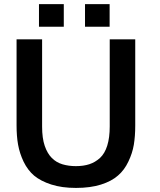

<svg xmlns="http://www.w3.org/2000/svg" viewBox="-20 -902 777 933"><path d="M393.1 -772V-881.8H512.7V-772ZM169.4 -772V-881.8H290V-772ZM349.1 11.2Q280.3 11.2 229 -5.4Q177.7 -22 145.5 -48.8Q114.7 -75.2 94.7 -116.2Q85 -136.7 78.4 -157Q71.8 -177.2 67.9 -198.7Q64 -220.2 62.3 -243.4Q60.5 -266.6 60.5 -292.5V-710.9H184.6V-287.1Q184.6 -230.5 197.3 -193.4Q210 -156.2 231.9 -134.3Q253.9 -112.3 283.9 -103.5Q314 -94.7 348.6 -94.7Q385.7 -94.7 414.1 -104Q442.4 -113.3 465.8 -134.3Q489.3 -156.2 501.2 -194.6Q513.2 -232.9 513.2 -287.6V-710.9H637.2V-292Q637.2 -240.7 630.4 -199.2Q623.5 -157.7 604 -117.2Q584.5 -75.7 553.7 -49.3Q522.5 -21.5 470.7 -5.1Q418.9 11.2 349.1 11.2Z"/></svg>

Font: Ride
Style: Bold
Weight: 700
Version: Version 3.000